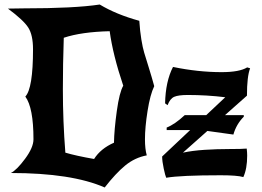

<svg xmlns="http://www.w3.org/2000/svg" viewBox="-20 -775 1159 849"><path d="M596 -683Q599 -637 605 -600.5Q611 -564 617.5 -542.5Q624 -521 638 -476Q652 -431 662 -394Q644 -357 632.5 -284.5Q621 -212 621 -159Q621 -116 629 -88Q576 -78 533.5 -43Q491 -8 443 54Q297 -10 28 -10Q54 -23 91 -73Q128 -123 128 -159Q128 -299 92 -348Q126 -384 126 -557Q126 -620 105 -653Q84 -686 15 -737Q27 -737 50 -737.5Q73 -738 84 -738Q309 -738 421 -755Q494 -711 596 -683ZM484 -144Q485 -201 496.5 -284Q508 -367 525 -396Q479 -533 465 -637Q340 -634 262 -608Q258 -490 258 -380Q258 -238 269 -100Q316 -86 396 -72Q425 -118 484 -144ZM1012 -180 897 -196 789 -100Q831 -109 885 -112.5Q939 -116 994.5 -116Q1050 -116 1071 -118Q1073 -100 1073 -87Q1073 -29 1056 8Q1029 0 956 0Q779 0 715 11Q711 3 704 -29.5Q697 -62 697 -83L821 -200H717V-211Q753 -225 797 -266H892L976 -345Q894 -355 811 -355Q769 -355 750.5 -347Q732 -339 721 -310L710 -318Q712 -415 745 -479Q856 -456 960 -456Q1039 -456 1073 -477L1086 -473Q1072 -437 1072 -352L975 -266H1058V-259Q1025 -226 1012 -180Z"/></svg>

Font: NewRocker
Style: Regular
Weight: 400
Designer: Pablo Impallari, Brenda Gallo, Rodrigo Fuenzalida
Foundry: Pablo Impallari, Brenda Gallo, Rodrigo Fuenzalida
Version: Version 1.000